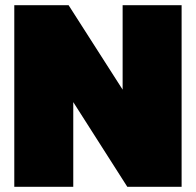

<svg xmlns="http://www.w3.org/2000/svg" viewBox="-20 -719 754 739"><path d="M35 -699H244L452 -374V-699H679V0H470L262 -326V0H35Z"/></svg>

Font: Prompt Black
Style: Regular
Weight: 900
Designer: Katatrad Team
Foundry: CadsonDemak
Version: Version 1.001